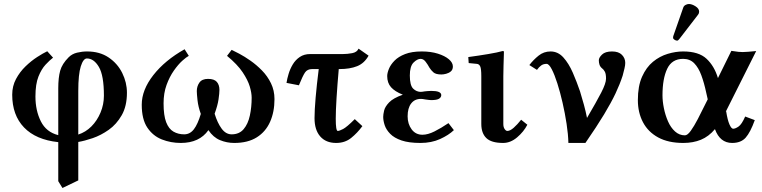

<svg xmlns="http://www.w3.org/2000/svg" viewBox="-20 -702 3808 959"><path d="M292 237 271 203V8Q159 -4 100 -65.5Q41 -127 41 -229Q41 -272 60 -307.5Q79 -343 107.5 -370.5Q136 -398 165.5 -417Q195 -436 216 -446L245 -414Q228 -401 207.5 -379Q187 -357 172 -319.5Q157 -282 157 -220Q157 -150 184 -96Q211 -42 271 -27V-261Q271 -314 280.5 -348.5Q290 -383 323 -416Q340 -433 365 -439Q390 -445 415 -445Q478 -445 522.5 -415Q567 -385 590.5 -337.5Q614 -290 614 -239Q614 -172 588 -126.5Q562 -81 523 -53.5Q484 -26 443 -12Q402 2 371 7V199ZM499 -224Q499 -325 474 -367.5Q449 -410 414 -410Q396 -410 383.5 -370.5Q371 -331 371 -248V-30Q408 -42 436.5 -70.5Q465 -99 482 -139.5Q499 -180 499 -224Z M1351 -207Q1351 -143 1329 -93.5Q1307 -44 1262.5 -16Q1218 12 1150 12Q1113 12 1079 -2Q1045 -16 1021 -52Q976 12 883 12Q833 12 788.5 -5.5Q744 -23 716 -64.5Q688 -106 688 -179Q688 -253 746 -327Q804 -401 902 -456L923 -423Q911 -417 890.5 -398.5Q870 -380 848.5 -349.5Q827 -319 812 -278Q797 -237 797 -186Q797 -125 810 -91.5Q823 -58 846.5 -44.5Q870 -31 900 -31Q929 -31 948.5 -56.5Q968 -82 983 -133Q970 -169 966.5 -201.5Q963 -234 963 -247Q963 -271 976 -289.5Q989 -308 1019 -308Q1050 -308 1063 -293Q1076 -278 1076 -253Q1076 -236 1071.5 -205.5Q1067 -175 1052 -134Q1066 -88 1087 -59.5Q1108 -31 1137 -31Q1175 -31 1197 -57Q1219 -83 1228 -125Q1237 -167 1237 -214Q1237 -238 1227.5 -270Q1218 -302 1192 -341Q1166 -380 1114 -423L1137 -453Q1150 -447 1175.5 -433.5Q1201 -420 1231 -399Q1261 -378 1288.5 -350Q1316 -322 1333.5 -286Q1351 -250 1351 -207Z M1529 -432H1693Q1715 -432 1739 -436.5Q1763 -441 1771 -459L1821 -424Q1800 -386 1764 -371.5Q1728 -357 1676 -357H1672Q1665 -277 1661 -213Q1657 -149 1657 -109Q1657 -48 1667 -48Q1675 -48 1693.5 -57.5Q1712 -67 1752 -107L1790 -72Q1765 -38 1734 -13Q1703 12 1659 12Q1608 12 1579.5 -20.5Q1551 -53 1551 -112Q1551 -151 1556.5 -214.5Q1562 -278 1572 -357H1539Q1515 -357 1503.5 -340Q1492 -323 1473 -276L1411 -288Q1414 -308 1421.5 -333Q1429 -358 1442.5 -380.5Q1456 -403 1477.5 -417.5Q1499 -432 1529 -432Z M2016 -121Q2016 -83 2036 -56Q2056 -29 2090 -29Q2117 -29 2150 -45.5Q2183 -62 2220 -87L2247 -52Q2221 -27 2178 -7.5Q2135 12 2080 12Q2022 12 1985.5 -0.5Q1949 -13 1929 -33.5Q1909 -54 1901.5 -76.5Q1894 -99 1894 -118Q1894 -130 1898.5 -149.5Q1903 -169 1923.5 -190.5Q1944 -212 1992 -229Q1952 -245 1933 -266.5Q1914 -288 1914 -322Q1914 -337 1922.5 -358Q1931 -379 1950.5 -399Q1970 -419 2003.5 -432Q2037 -445 2087 -445Q2132 -445 2167 -434Q2202 -423 2222 -406Q2242 -389 2242 -370Q2242 -354 2232 -345.5Q2222 -337 2208.5 -333.5Q2195 -330 2185 -330Q2157 -330 2145 -340.5Q2133 -351 2125 -364Q2117 -379 2106 -393.5Q2095 -408 2081 -408Q2064 -408 2045.5 -389.5Q2027 -371 2027 -325Q2027 -276 2043.5 -259.5Q2060 -243 2083 -243Q2083 -243 2085 -243.5Q2087 -244 2091 -244Q2101 -246 2115.5 -247Q2130 -248 2134 -248Q2184 -248 2184 -227Q2184 -216 2173 -209Q2162 -202 2133 -202Q2129 -202 2121.5 -203Q2114 -204 2106 -205Q2098 -207 2091 -207.5Q2084 -208 2082 -208Q2051 -208 2033.5 -185Q2016 -162 2016 -121Z M2384 -321Q2384 -359 2378.5 -370.5Q2373 -382 2362 -383L2321 -387L2319 -417Q2371 -424 2418.5 -432Q2466 -440 2490 -447Q2492 -447 2494.5 -446.5Q2497 -446 2497 -444Q2497 -444 2496.5 -423.5Q2496 -403 2495 -374.5Q2494 -346 2494 -321V-83Q2494 -67 2500.5 -57.5Q2507 -48 2514 -48Q2528 -48 2546 -64Q2564 -80 2583 -104L2614 -79Q2596 -44 2563 -16Q2530 12 2493 12Q2434 12 2409 -12.5Q2384 -37 2384 -83Z M3037 -445Q3070 -445 3086.5 -428Q3103 -411 3103 -388Q3103 -376 3099 -359.5Q3095 -343 3090 -324Q3076 -281 3054.5 -235.5Q3033 -190 2997.5 -131Q2962 -72 2904 12H2819Q2818 -31 2810 -83.5Q2802 -136 2790 -188.5Q2778 -241 2764 -285Q2750 -329 2736 -356Q2722 -383 2710 -383Q2694 -383 2683 -375Q2672 -367 2662 -353L2624 -377Q2644 -403 2670 -424Q2696 -445 2730 -445Q2767 -445 2794 -415Q2821 -385 2841 -339Q2861 -293 2877 -246Q2887 -214 2896.5 -179Q2906 -144 2912 -113Q2959 -193 2983 -239.5Q3007 -286 3007 -309Q3007 -333 3001 -344Q2995 -355 2988 -360Q2978 -368 2974.5 -378.5Q2971 -389 2971 -401Q2971 -414 2987 -429.5Q3003 -445 3037 -445Z M3421 -682Q3436 -682 3454 -670.5Q3472 -659 3472 -644Q3472 -635 3467 -629L3373 -507Q3367 -499 3362 -499Q3356 -499 3349 -503.5Q3342 -508 3342 -513Q3342 -514 3342 -517Q3342 -520 3343 -522L3393 -665Q3396 -673 3404.5 -677.5Q3413 -682 3421 -682ZM3392 -445Q3470 -445 3509 -408.5Q3548 -372 3566 -312L3633 -448Q3657 -444 3669 -443Q3681 -442 3690 -442Q3701 -442 3718 -443.5Q3735 -445 3757 -447L3605 -144L3607 -146Q3614 -102 3623.5 -80.5Q3633 -59 3642 -59Q3653 -59 3669 -70Q3685 -81 3702 -120L3750 -102Q3728 -41 3704.5 -14.5Q3681 12 3637 12Q3576 12 3551 -57Q3520 -20 3481 -4Q3442 12 3393 12Q3318 12 3267.5 -15.5Q3217 -43 3191.5 -91.5Q3166 -140 3166 -202Q3166 -272 3187 -319Q3208 -366 3241.5 -393.5Q3275 -421 3315 -433Q3355 -445 3392 -445ZM3515 -206 3507 -241Q3497 -288 3483 -326Q3469 -364 3447.5 -386Q3426 -408 3392 -408Q3336 -408 3312.5 -358.5Q3289 -309 3289 -226Q3289 -196 3296 -161.5Q3303 -127 3316.5 -96Q3330 -65 3351.5 -45.5Q3373 -26 3401 -26Q3414 -26 3430.5 -49Q3447 -72 3465.5 -107.5Q3484 -143 3502 -180Z"/></svg>

Font: Libertinus Serif SemiBold
Style: Regular
Weight: 600
Designer: Philipp H. Poll, Khaled Hosny
Foundry: Caleb Maclennan
Version: Version 7.051;RELEASE